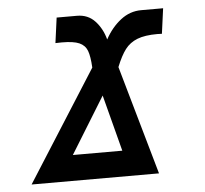

<svg xmlns="http://www.w3.org/2000/svg" viewBox="-44 -597 689 644"><g transform="rotate(-5 300.0 -275.0)"><path d="M179.5 -466Q165.5 -466 158 -465.5L169.5 -550.5H238Q275 -550.5 298.8 -524.8Q322.5 -499 332 -462.5Q353.5 -502 384.8 -526.2Q416 -550.5 454 -550.5H528L516.5 -465.5L501 -466Q459 -466 433.5 -456Q408 -446 392.2 -425.2Q376.5 -404.5 361.5 -367L466 0H37L274 -373Q272 -411 264.8 -430Q257.5 -449 238.2 -457.5Q219 -466 179.5 -466ZM350 -86.5 300.5 -276.5 183.5 -86.5Z"/></g></svg>

Font: JuliaMono SemiBold
Style: Italic
Weight: 600
Italic angle: -9°
Monospace: yes
Designer: cormullion
Foundry: corm
Version: Version 0.056; ttfautohint (v1.8.4)